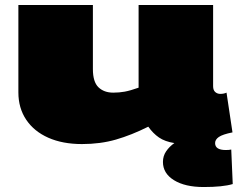

<svg xmlns="http://www.w3.org/2000/svg" viewBox="-20 -570 957 773"><path d="M800 183Q725 183 680.5 155.5Q636 128 636 82Q636 58 649 39Q662 20 682 6Q644 0 620 -16.5Q596 -33 577 -60Q509 -26 446.5 -8Q384 10 310 10Q232 10 174.5 -15.5Q117 -41 85.5 -88Q54 -135 54 -198V-550H354V-292Q354 -240 376.5 -218.5Q399 -197 436 -197Q460 -197 482 -201Q504 -205 538 -217V-550H838V-223Q838 -207 846.5 -199.5Q855 -192 867 -192Q881 -192 892 -197L916 -37Q876 -29 861 -18.5Q846 -8 846 6Q846 34 889 34Q896 34 901.5 33.5Q907 33 911 32L917 171Q877 183 800 183Z"/></svg>

Font: Georama ExtraExtended Black
Style: Regular
Weight: 900
Width: 8
Designer: Jean-Baptiste Levee
Foundry: Production Type
Version: Version 1.000